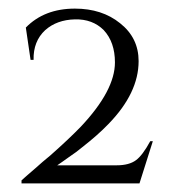

<svg xmlns="http://www.w3.org/2000/svg" viewBox="-20 -734 415 446"><path d="M51 -595 40 -670Q83 -714 154 -714Q217 -714 259 -680Q302 -646 302 -592Q302 -518 232 -446Q207 -420 171 -392Q158 -381 140 -369L126 -359L113 -350H251Q280 -350 296 -362Q311 -373 329 -406H335L304 -308H30V-315Q42 -326 62 -343L79 -358L97 -373Q141 -412 168 -440Q247 -524 247 -589Q247 -636 221 -664Q195 -690 154 -689Q112 -688 85 -664Q57 -638 58 -595Z"/></svg>

Font: Cinzel(RUS BY LYAJKA)
Style: Regular
Weight: 400
Designer: Natanael Gama
Version: Version 1.001;PS 001.001;hotconv 1.0.56;makeotf.lib2.0.21325